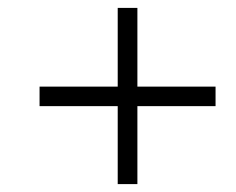

<svg xmlns="http://www.w3.org/2000/svg" viewBox="-20 -594 591 481"><path d="M274.9 -328.1H79.1V-377H274.9V-574.2H324.2V-377H520V-328.1H324.2V-132.8H274.9Z"/></svg>

Font: CAA NEO Sans Light
Style: Italic
Weight: 300
Italic angle: -12°
Version: Version 1.10